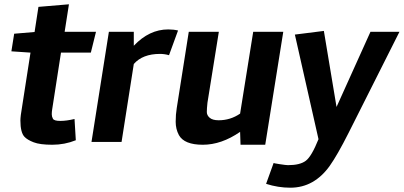

<svg xmlns="http://www.w3.org/2000/svg" viewBox="-20 -661 1880 894"><path d="M223 -152Q221 -140 221 -129Q221 -118 226.5 -108Q232 -98 261 -98Q290 -98 327 -107L333 -8Q281 13 223.5 13Q166 13 136.5 1.5Q107 -10 94 -24Q75 -44 75 -100Q75 -119 83 -165L122 -416L33 -422L46 -504L141 -512L159 -629L301 -641L281 -513H427L403 -416H264Z M725 -410Q644 -410 603 -363L546 0H406L487 -513H603V-448Q675 -524 763 -524Q788 -524 809 -519L767 -404Q746 -410 725 -410Z M1098 -47Q1011 13 924.5 13Q838 13 813 -32Q798 -60 798 -94Q798 -128 803 -158L859 -513H999L946 -183Q943 -155 943 -139.5Q943 -124 956.5 -112.5Q970 -101 998 -101Q1053 -101 1098 -132L1159 -513H1299L1215 13H1100Z M1219 195 1254 98Q1254 99 1283 103.5Q1312 108 1321 108Q1377 108 1404 87.5Q1431 67 1463 -13L1353 -500L1488 -517L1547 -163L1705 -513H1840L1603 -42Q1551 61 1515.5 111Q1480 161 1434 187Q1388 213 1331.5 213Q1275 213 1219 195Z"/></svg>

Font: Rambla
Style: Bold Italic
Weight: 700
Italic angle: -12°
Designer: Martin Sommaruga
Foundry: Martin Sommaruga
Version: Version 1.001